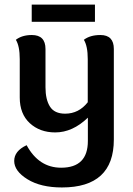

<svg xmlns="http://www.w3.org/2000/svg" viewBox="-20 -576 586 845"><path d="M366.7 -58.1Q299.3 6.8 223.1 6.8Q155.3 6.8 111.1 -33.9Q66.9 -74.7 66.9 -147V-315.9Q66.9 -373 49.8 -400.9Q77.1 -421.9 120.1 -421.9Q180.2 -421.9 180.2 -360.4V-191.9Q180.2 -137.7 200 -106.7Q219.7 -75.7 266.6 -75.7Q326.7 -75.7 366.2 -126V-315.9Q366.2 -373 349.1 -400.9Q376.5 -421.9 421.9 -421.9Q481 -421.9 481 -360.4V38.1Q481 249 252.4 249Q159.2 249 100.8 212.9Q42.5 176.8 42.5 132.3Q42.5 88.4 97.2 63Q150.9 162.1 249 162.1Q366.7 162.1 366.7 44.4ZM397.9 -480H119.6V-555.7H397.9Z"/></svg>

Font: Bainsley
Style: Bold
Weight: 700
Designer: Paul James MIller
Foundry: High-Logic / Made with FontCreator
Version: Version 1.411;March 28, 2021;FontCreator 13.0.0.2683 64-bit